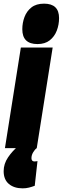

<svg xmlns="http://www.w3.org/2000/svg" viewBox="-47 -810 343 1050"><path d="M194 -790Q276 -790 276 -711Q276 -675 263.5 -642.5Q251 -610 225 -589.5Q199 -569 158 -569Q75 -569 75 -650Q75 -685 87 -717Q99 -749 125 -769.5Q151 -790 194 -790ZM-20 0 67 -550H241L154 0ZM55 -13 154 0Q143 8 134 23.5Q125 39 125 55Q125 73 142 73Q148 73 152.5 72Q157 71 158 71L143 206Q127 212 111 216Q95 220 77 220Q30 220 1.5 196Q-27 172 -27 126Q-27 86 -3 50.5Q21 15 55 -13Z"/></svg>

Font: Georama Condensed Black
Style: Italic
Weight: 900
Width: 3
Italic angle: -9°
Designer: Jean-Baptiste Levee
Foundry: Production Type
Version: Version 1.000